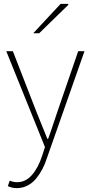

<svg xmlns="http://www.w3.org/2000/svg" viewBox="-20 -740 464 982"><path d="M65.9 222.2Q41.5 222.2 20 211.9L29.8 184.1Q49.3 191.9 67.9 191.9Q110.8 191.9 143.1 155.3Q175.3 118.7 195.8 56.2L210 12.2L12.2 -478H45.9L168 -164.1Q219.7 -35.6 222.2 -29.8H226.1Q235.4 -53.7 251.2 -102.3Q267.1 -150.9 272 -164.1L379.9 -478H412.1L220.2 67.9Q210.4 98.1 197.3 123.8Q184.1 149.4 165.3 172.6Q146.5 195.8 120.8 209Q95.2 222.2 65.9 222.2ZM149.9 -569.8 290 -720.2H328.1L330.1 -715.8L180.2 -569.8Z"/></svg>

Font: Source Sans 3 ExtraLight
Style: Regular
Weight: 200
Designer: Paul D. Hunt
Foundry: Adobe
Version: Version 3.052;hotconv 1.1.0;makeotfexe 2.6.0